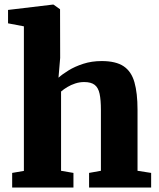

<svg xmlns="http://www.w3.org/2000/svg" viewBox="-20 -840 710 860"><path d="M87 -74.5V-722L16 -735.5V-795.5L217 -819.5H219.5L249 -798.5L249.5 -580.5L242 -492Q258.5 -507 286.8 -524.5Q315 -542 352.8 -554.2Q390.5 -566.5 435.5 -566.5Q499 -566.5 533.8 -543.2Q568.5 -520 582.2 -471.5Q596 -423 596 -348V-75L657 -65.5V0H379V-65.5L432 -75V-347.5Q432 -392 426.2 -419.5Q420.5 -447 404.2 -459.8Q388 -472.5 357 -472.5Q336.5 -472.5 317.2 -466.2Q298 -460 281.8 -450.2Q265.5 -440.5 253.5 -430V-75L309 -65.5V0H34.5V-65.5Z"/></svg>

Font: Merriweather 20pt Black
Style: Regular
Weight: 900
Version: Version 2.100